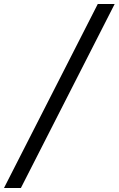

<svg xmlns="http://www.w3.org/2000/svg" viewBox="-41 -820 597 966"><path d="M536 -800 64 126H-21L451 -800Z"/></svg>

Font: Afrihost Sans
Style: Regular
Weight: 400
Designer: Afrihost SP Pty Ltd
Version: Version 1.000